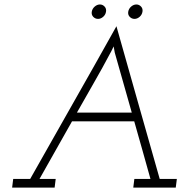

<svg xmlns="http://www.w3.org/2000/svg" viewBox="-20 -851 852 871"><path d="M561.7 -797.8Q559.5 -784 568.5 -774.6Q577.5 -765.3 590.2 -765.3Q602.5 -765.3 613.3 -774.6Q624.1 -784 626.3 -797.8Q628.7 -811.7 619.9 -821.2Q611 -830.7 598.7 -830.7Q586 -830.7 575 -821.2Q564 -811.7 561.7 -797.8ZM396.3 -797.8Q394.1 -784 403.1 -774.6Q412.1 -765.3 424.8 -765.3Q437.1 -765.3 447.9 -774.6Q458.7 -784 460.9 -797.8Q463.3 -811.7 454.5 -821.2Q445.7 -830.7 433.3 -830.7Q420.7 -830.7 409.7 -821.2Q398.7 -811.7 396.3 -797.8ZM39.9 -39.4 35 0H227.8L232.7 -39.4H159.3L306.8 -300.7H588.9Q607.7 -234.9 626 -169.8Q644.3 -104.7 662.5 -39.4H589.5L584.6 0H777.3L782.3 -39.4H704.5Q655.1 -213.6 606.3 -385.4Q557.6 -557.3 508.2 -732Q410.7 -557.3 312.9 -385.4Q215.1 -213.6 117 -39.4ZM329 -340.2Q365.9 -405.7 405.7 -475Q445.6 -544.3 479.4 -608.5Q482 -613.2 484.6 -617.9Q487.2 -622.7 495.6 -640.5L500.6 -612.4L577.8 -340.2Z"/></svg>

Font: Josefin Slab Thin
Style: Italic
Weight: 100
Italic angle: -12°
Designer: Santiago Orozco
Foundry: Typemade
Version: Version 2.000